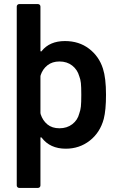

<svg xmlns="http://www.w3.org/2000/svg" viewBox="-20 -720 587 940"><path d="M484 -384Q499 -338 499 -256Q499 -181 488 -138Q470 -71 419.5 -31.5Q369 8 302 8Q225 8 184 -46Q182 -48 181 -48Q180 -48 179 -47.5Q178 -47 178 -44V188Q178 193 174.5 196.5Q171 200 166 200H74Q69 200 65.5 196.5Q62 193 62 188V-688Q62 -693 65.5 -696.5Q69 -700 74 -700H166Q171 -700 174.5 -696.5Q178 -693 178 -688V-472Q178 -469 179.5 -468.5Q181 -468 181 -468Q183 -468 184 -470Q223 -519 298 -519Q367 -519 416 -481.5Q465 -444 484 -384ZM368 -164Q374 -180 376 -198.5Q378 -217 378 -256Q378 -295 376 -313.5Q374 -332 368 -347Q359 -379 333.5 -399Q308 -419 271 -419Q236 -419 212.5 -400.5Q189 -382 179 -352Q178 -350 178 -346V-167Q178 -163 179 -161Q189 -130 212 -111Q235 -92 271 -92Q308 -92 334 -112Q360 -132 368 -164Z"/></svg>

Font: LinhAnh SemBd
Style: Regular
Weight: 600
Monospace: yes
Designer: Jeremy Tribby
Foundry: Tribby Type
Version: Version 1.408